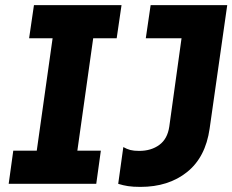

<svg xmlns="http://www.w3.org/2000/svg" viewBox="-20 -720 910 752"><path d="M530 12Q501 12 481.5 9Q462 6 443 0L463 -144Q477 -136 490.5 -132.5Q504 -129 525 -129Q572 -129 604 -152.5Q636 -176 643 -224L691 -570H551L570 -700H870L801 -216Q785 -104 712.5 -46Q640 12 530 12ZM14 0 32 -130H124L186 -570H94L113 -700H456L437 -570H345L283 -130H375L357 0Z"/></svg>

Font: Finlandica
Style: Italic
Weight: 400
Italic angle: -8°
Designer: Niklas Ekholm, Juho Hiilivirta, Jaakko Suomalainen
Foundry: Helsinki Type Studio
Version: Version 1.064